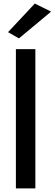

<svg xmlns="http://www.w3.org/2000/svg" viewBox="-20 -1055 306 1075"><path d="M178 -780H69V0H178ZM86 -840 266 -990 175 -1035 25 -875Z"/></svg>

Font: NM-font
Style: Medium
Weight: 500
Designer: ""
Foundry: ""
Version: ""